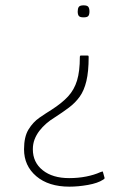

<svg xmlns="http://www.w3.org/2000/svg" viewBox="-20 -502 481 719"><path d="M307 -294Q311 -294 311.5 -292.5Q312 -291 312 -288Q312 -234 303.5 -198.5Q295 -163 278.5 -140Q262 -117 238 -99Q214 -81 183 -61Q168 -52 153.5 -39.5Q139 -27 127.5 -12Q116 3 109.5 20Q103 37 103 57Q103 106 140 135.5Q177 165 239 165Q273 165 303 159Q333 153 355 143Q363 140 364 140Q365 140 366 144L371 162Q372 164 371.5 166Q371 168 366 171Q346 184 309.5 190.5Q273 197 240 197Q162 197 116 158Q70 119 70 57Q70 10 87 -17.5Q104 -45 128 -61.5Q152 -78 173 -91Q212 -116 235 -141Q258 -166 268.5 -200.5Q279 -235 279 -288Q279 -291 280 -292.5Q281 -294 282 -294ZM315 -459Q315 -448 311 -442.5Q307 -437 293 -437Q279 -437 275 -442.5Q271 -448 271 -459Q271 -470 275 -476Q279 -482 293 -482Q307 -482 311 -476Q315 -470 315 -459Z"/></svg>

Font: Glory Thin Thin
Style: Regular
Weight: 250
Version: Version 1.011